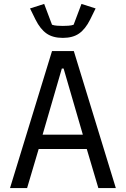

<svg xmlns="http://www.w3.org/2000/svg" viewBox="-20 -958 640 978"><path d="M300 -765Q249 -765 217 -787.5Q185 -810 161 -858L133 -915L205 -938L245 -832Q256 -828 272 -827Q288 -826 300 -826Q312 -826 328 -827Q344 -828 355 -832L395 -938L467 -915L439 -858Q415 -810 383 -787.5Q351 -765 300 -765ZM481 0 422 -199H177L118 0H31L245 -698H356L570 0ZM304 -609H295L197 -272H402Z"/></svg>

Font: PlemolJP35 Console
Style: Regular
Weight: 400
Version: v2.0.3; ttfautohint (v1.8.4.7-5d5b-dirty) -l 6 -r 45 -G 200 